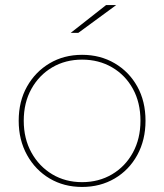

<svg xmlns="http://www.w3.org/2000/svg" viewBox="-20 -737 650 760"><path d="M305 3Q233 3 176.5 -30.5Q120 -64 87 -123.5Q54 -183 54 -259Q54 -336 87 -394.5Q120 -453 176.5 -486.5Q233 -520 305 -520Q377 -520 434 -486.5Q491 -453 523.5 -394.5Q556 -336 556 -259Q556 -183 523.5 -123.5Q491 -64 434 -30.5Q377 3 305 3ZM305 -16Q371 -16 423.5 -47Q476 -78 506 -133Q536 -188 536 -259Q536 -331 506 -385.5Q476 -440 423.5 -470.5Q371 -501 305 -501Q239 -501 187 -470.5Q135 -440 104.5 -385.5Q74 -331 74 -259Q74 -188 104.5 -133Q135 -78 187 -47Q239 -16 305 -16ZM260 -607 400 -717H440L290 -607Z"/></svg>

Font: Montserrat Alternates Thin
Style: Regular
Weight: 100
Designer: Julieta Ulanovsky
Foundry: Julieta Ulanovsky
Version: Version 9.000